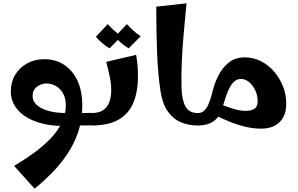

<svg xmlns="http://www.w3.org/2000/svg" viewBox="-20 -755 1792 1155"><path d="M424 0V-75Q451 -75 477 -75Q503 -75 530 -76L550 -38L530 -1Q503 -1 477 -0.5Q451 0 424 0ZM188 380 65 243Q127 206 183 165.5Q239 125 282.5 80Q326 35 351 -15Q376 -65 376 -121Q376 -165 358.5 -194.5Q341 -224 314.5 -238.5Q288 -253 259 -253Q228 -253 202 -233Q176 -213 176 -178Q176 -147 200.5 -124Q225 -101 271 -88Q317 -75 380 -75L368 3Q267 3 194.5 -24Q122 -51 83.5 -98Q45 -145 45 -205Q45 -261 71 -304.5Q97 -348 143 -373.5Q189 -399 248 -399Q313 -399 364.5 -366Q416 -333 445.5 -270.5Q475 -208 475 -119Q475 -34 450.5 38.5Q426 111 384 173Q342 235 291 286.5Q240 338 188 380Z M530 0V-75Q576 -75 601.5 -93Q627 -111 638 -142Q649 -173 649 -212Q649 -253 639.5 -297Q630 -341 619 -383L799 -425Q805 -390 807.5 -359Q810 -328 810 -297Q810 -204 782.5 -137.5Q755 -71 693.5 -35.5Q632 0 530 0ZM639 -464Q616 -478 594.5 -496Q573 -514 557 -534L628 -610Q647 -589 666.5 -571.5Q686 -554 711 -537ZM754 -464Q731 -478 709.5 -496Q688 -514 672 -534L743 -610Q762 -589 781.5 -571.5Q801 -554 826 -537Z M1170 0Q1111 0 1064 -21.5Q1017 -43 986.5 -89Q956 -135 945 -210Q929 -318 924.5 -446.5Q920 -575 920 -715L1102 -735Q1093 -642 1085 -552Q1077 -462 1073.5 -380.5Q1070 -299 1072 -228Q1074 -155 1095.5 -115Q1117 -75 1170 -75L1190 -38Z M1553 19Q1502 19 1451.5 6.5Q1401 -6 1356 -25Q1311 -44 1272 -63L1307 -128Q1340 -114 1382 -101Q1424 -88 1458 -88Q1490 -88 1510 -100.5Q1530 -113 1530 -146Q1530 -180 1516 -210.5Q1502 -241 1479 -260.5Q1456 -280 1430 -280Q1403 -280 1385 -261Q1367 -242 1354 -212.5Q1341 -183 1331.5 -151Q1322 -119 1313 -94Q1298 -48 1262.5 -24Q1227 0 1170 0V-75Q1193 -75 1208 -89Q1223 -103 1233 -125.5Q1243 -148 1250.5 -174.5Q1258 -201 1264 -225Q1278 -274 1302.5 -316Q1327 -358 1363.5 -384Q1400 -410 1452 -410Q1505 -410 1550.5 -386.5Q1596 -363 1630 -323Q1664 -283 1683 -234Q1702 -185 1702 -133Q1702 -88 1688.5 -59Q1675 -30 1653 -12.5Q1631 5 1605 12Q1579 19 1553 19Z"/></svg>

Font: Marhey Medium
Style: Regular
Weight: 500
Designer: Nur Syamsi & Bustanul Arifin
Foundry: Namelatype
Version: Version 1.000